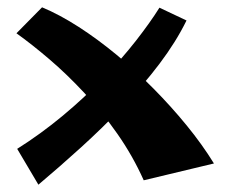

<svg xmlns="http://www.w3.org/2000/svg" viewBox="-20 -488 630 525"><path d="M373 5Q343 -62 301 -122Q259 -182 211 -233.5Q163 -285 115 -326Q67 -367 25 -397L95 -468Q143 -448 195 -414.5Q247 -381 299 -338Q351 -295 399.5 -246Q448 -197 490.5 -145Q533 -93 565 -41ZM85 17 27 -81Q92 -122 151.5 -171.5Q211 -221 262 -274Q313 -327 352 -377Q391 -427 416 -467L490 -432Q461 -373 416 -313.5Q371 -254 315.5 -196Q260 -138 201 -84.5Q142 -31 85 17Z"/></svg>

Font: Marhey Medium
Style: Regular
Weight: 500
Designer: Nur Syamsi & Bustanul Arifin
Foundry: Namelatype
Version: Version 1.000